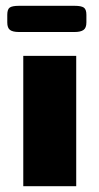

<svg xmlns="http://www.w3.org/2000/svg" viewBox="-20 -640 342 660"><path d="M60 -448H242V0H60ZM5 -563V-589Q5 -608 13.5 -614Q22 -620 45 -620H237Q259 -620 268 -614Q277 -608 277 -589V-563Q277 -544 267 -537Q257 -530 237 -530H45Q24 -530 14.5 -537Q5 -544 5 -563Z"/></svg>

Font: Gold Bold
Style: Regular
Weight: 400
Designer: jaiki
Version: Version 1.000